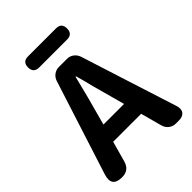

<svg xmlns="http://www.w3.org/2000/svg" viewBox="-259 -1038 1159 1159"><g transform="rotate(-45 320.5 -459.0)"><path d="M85 0Q-4 0 23 -86L217 -691Q225 -714 243.5 -727.5Q262 -741 286 -741H355Q379 -741 397.5 -727Q416 -713 424 -690L526 -370L621 -73Q632 -39 617.5 -19.5Q603 0 568 0H544Q519 0 500 -14.5Q481 -29 474 -53L437 -190H317H198L162 -60Q146 0 85 0ZM230 -305H318H406L384 -386Q368 -445 351 -506Q336 -569 319 -628H315Q276 -470 252 -386ZM199 -823Q152 -823 152 -871Q152 -918 199 -918H318H438Q485 -918 485 -871Q485 -823 438 -823H318Z"/></g></svg>

Font: GenSenRounded2 TW B
Style: Regular
Weight: 700
Version: Version 2.000;PS 2;hotconv 16.6.51;makeotf.lib2.5.65220 DEVE